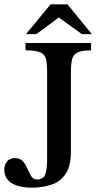

<svg xmlns="http://www.w3.org/2000/svg" viewBox="-20 -856 459 888"><path d="M126 12Q93 12 64 4Q35 -4 17.5 -22.5Q0 -41 0 -71Q0 -95 13 -110Q26 -125 49 -125Q73 -125 86 -110Q99 -95 107 -75.5Q115 -56 124.5 -41Q134 -26 151 -26Q180 -26 189 -48.5Q198 -71 198 -126V-521Q198 -560 193 -582Q188 -604 167 -613.5Q146 -623 98 -623V-657H401V-623Q358 -623 338.5 -613.5Q319 -604 313.5 -582Q308 -560 308 -521V-156Q308 -86 282.5 -50Q257 -14 215.5 -1Q174 12 126 12ZM148 -698H100L214 -836H292L405 -698H359L252 -775Z"/></svg>

Font: STIX Two Text Medium
Style: Regular
Weight: 500
Designer: Ross Mills, John Hudson & Paul Hanslow, Tiro Typeworks Ltd; with prior portions MicroPress Inc., and Coen Hoffman.
Foundry: Tiro Typeworks Ltd
Version: Version 2.13 b171